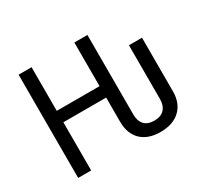

<svg xmlns="http://www.w3.org/2000/svg" viewBox="-145 -927 1228 1150"><g transform="rotate(-30 469.0 -352.5)"><path d="M187 -333V0H97.2V-713.9H187V-412.1H482.9V-713.9H573.2V-164.1Q573.2 -118.7 596.2 -93.8Q619.1 -68.8 666 -68.8Q710.4 -68.8 734.1 -94Q757.8 -119.1 757.8 -165V-536.1H848.1V-165Q848.1 -84.5 799.3 -37.8Q750.5 8.8 663.1 8.8Q578.1 8.8 530.5 -37.1Q482.9 -83 482.9 -166V-333Z"/></g></svg>

Font: NotoSans
Style: Regular
Weight: 400
Designer: Monotype Design team
Foundry: Monotype Imaging Inc.
Version: Version 1.04; ttfautohint (v1.4.1)